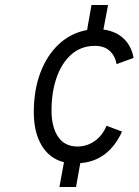

<svg xmlns="http://www.w3.org/2000/svg" viewBox="-20 -732 552 764"><path d="M216.5 12 234.5 -86.5Q177 -101 145.8 -153.2Q114.5 -205.5 114.5 -286Q114.5 -373.5 140.8 -443Q167 -512.5 214.8 -556.8Q262.5 -601 326.5 -612.5L344 -712H410L391.5 -614.5Q442 -607.5 472.8 -577.8Q503.5 -548 511.5 -501.5L444 -477Q438 -510 416.2 -529.8Q394.5 -549.5 358 -549.5Q303 -549.5 264.2 -515.5Q225.5 -481.5 205.2 -423.2Q185 -365 185 -292Q185 -227 211 -188Q237 -149 288.5 -149Q325 -149 356 -170.2Q387 -191.5 404 -231.5L465.5 -208.5Q440 -151.5 398 -119.2Q356 -87 299.5 -83L282.5 12Z"/></svg>

Font: Overpass Light
Style: Italic
Weight: 300
Italic angle: -10°
Designer: Delve Withrington, Dave Bailey, Thomas Jockin
Foundry: Delve Fonts LLC
Version: Version 4.000; ttfautohint (v1.8.3)